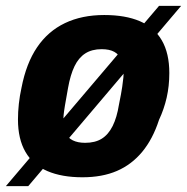

<svg xmlns="http://www.w3.org/2000/svg" viewBox="-36 -590 635 652"><path d="M244 12Q174 12 125 -9Q76 -30 50.5 -74Q25 -118 25 -184Q25 -210 28 -237.5Q31 -265 37 -292Q53 -375 90 -429.5Q127 -484 184.5 -511.5Q242 -539 318 -539Q390 -539 439 -518Q488 -497 513.5 -453Q539 -409 539 -342Q539 -298 530 -258.5Q521 -219 504 -183Q483 -118 447 -74.5Q411 -31 361 -9.5Q311 12 244 12ZM253 -105Q287 -105 309.5 -119Q332 -133 346.5 -162Q361 -191 368 -235Q376 -274 379 -295Q382 -316 383 -327Q384 -338 384 -345Q384 -371 376 -388Q368 -405 352 -414Q336 -423 309 -423Q276 -423 253.5 -408.5Q231 -394 217 -365Q203 -336 195 -291Q188 -253 184.5 -231.5Q181 -210 180 -199Q179 -188 179 -181Q179 -156 186.5 -139Q194 -122 211 -113.5Q228 -105 253 -105ZM-16 42 504 -570H579L60 42Z"/></svg>

Font: Archivo SemiCondensed ExtraBold
Style: Italic
Weight: 800
Width: 4
Italic angle: -10°
Designer: Hector Gatti
Foundry: Omnibus-Type
Version: Version 2.001